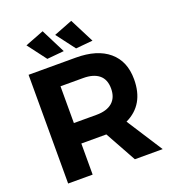

<svg xmlns="http://www.w3.org/2000/svg" viewBox="-161 -1041 1046 1162"><g transform="rotate(-20 362.0 -459.5)"><path d="M234.9 -332H380.9Q446.8 -332 482.4 -362.5Q518.1 -393.1 518.1 -451.7Q518.1 -510.3 482.4 -539.6Q446.8 -568.8 380.9 -568.8H234.9ZM668 -457Q668 -293 537.1 -231L686 0H506.8L396 -200.2H234.9V0H77.1V-700.2H380.9Q518.1 -700.2 593 -636.7Q668 -573.2 668 -457ZM431.2 -918.9 511.2 -762.2 401.9 -752 311 -872.1ZM247.1 -918.9 326.2 -762.2 216.8 -752 126 -872.1Z"/></g></svg>

Font: Montserrat-SemiBold
Style: Regular
Weight: 600
Designer: Julieta Ulanovsky
Foundry: Julieta Ulanovsky
Version: Version 6.001